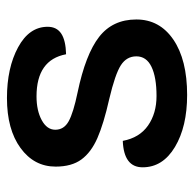

<svg xmlns="http://www.w3.org/2000/svg" viewBox="-23 -526 558 552"><g transform="rotate(-90 256.0 -250.0)"><path d="M51 -119Q51 -173 127 -176Q136 -128 171 -103.5Q206 -79 256 -79Q310 -79 340 -93.5Q370 -108 370 -137Q370 -165 344.5 -181.5Q319 -198 247 -215Q176 -231 135 -249Q94 -267 73.5 -295Q53 -323 53 -369Q53 -431 106.5 -470Q160 -509 250 -509Q337 -509 396 -477Q455 -445 455 -392Q455 -366 435.5 -353Q416 -340 376 -339Q360 -424 255 -424Q214 -424 186.5 -409Q159 -394 159 -370Q159 -345 183.5 -331.5Q208 -318 266 -306Q376 -283 426 -244Q476 -205 476 -137Q476 -70 418 -30.5Q360 9 259 9Q168 9 109.5 -26Q51 -61 51 -119Z"/></g></svg>

Font: K2D SemiBold
Style: Regular
Weight: 600
Designer: Katatrad Aksorn Co.,Ltd.
Foundry: Cadson Demak Co.,Ltd.
Version: Version 1.000; ttfautohint (v1.6)